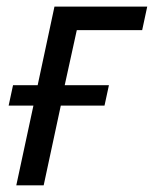

<svg xmlns="http://www.w3.org/2000/svg" viewBox="-20 -555 461 575"><path d="M28.8 0 80.1 -238.8H5.9L19 -299.8H92.8L143.1 -535.2H420.9L405.8 -464.8H210L173.8 -299.8H306.2L293 -238.8H162.1L110.8 0Z"/></svg>

Font: OpenSans-Italic
Style: Italic
Weight: 400
Italic angle: -12°
Foundry: Ascender Corporation
Version: Version 1.10